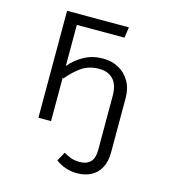

<svg xmlns="http://www.w3.org/2000/svg" viewBox="-111 -629 837 934"><g transform="rotate(15 307.5 -162.5)"><path d="M496.4 -201.5V72.8Q496.4 117.9 479.2 149.5Q462.1 181 431.8 196.7Q401.5 212.3 362.1 212.3Q327.7 212.3 300.3 201.8Q272.8 191.3 253.8 176.4L279 131.3Q301 144.1 318.7 150Q336.4 155.9 362.1 155.9Q395.4 155.9 414.1 136.7Q432.8 117.4 432.8 76.9V-194.4Q432.8 -252.3 406.9 -279.2Q381 -306.2 335.9 -306.2Q286.7 -306.2 250.8 -282.6Q214.9 -259 178.5 -215.4L174.9 -221V0H111.3V-538.5H422.6L414.9 -484.6H174.9V-277.4Q205.1 -314.4 247.4 -336.9Q289.7 -359.5 342.1 -359.5Q385.1 -359.5 420.3 -340.5Q455.4 -321.5 475.9 -285.9Q496.4 -250.3 496.4 -201.5Z"/></g></svg>

Font: Fira Code Fixed Light
Style: Regular
Weight: 300
Monospace: yes
Designer: Carrois Corporate, Edenspiekermann AG, Nikita Prokopov
Foundry: Carrois Corporate, Edenspiekermann AG, Nikita Prokopov
Version: Version 5.002